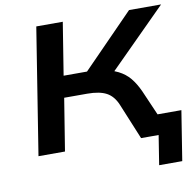

<svg xmlns="http://www.w3.org/2000/svg" viewBox="-92 -798 1069 1056"><g transform="rotate(-10 442.5 -270.5)"><path d="M712 164 738 0H675L693 -113H885L841 164ZM67 0 179 -705H327L280 -412H436L392 -393L697 -705H876L536 -365L483 -406Q542 -398 581 -378.5Q620 -359 645.5 -328Q671 -297 691 -253L801 0H640L557 -201Q536 -251 497.5 -271.5Q459 -292 391 -292H262L215 0Z"/></g></svg>

Font: Nunito Sans 10pt Expanded
Style: Bold Italic
Weight: 700
Width: 7
Italic angle: -9°
Designer: Vernon Adams
Foundry: Vernon Adams
Version: Version 3.101;gftools[0.9.27]